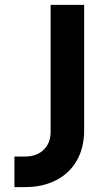

<svg xmlns="http://www.w3.org/2000/svg" viewBox="-20 -765 433 785"><path d="M39 -125H82Q130 -125 158.5 -152.5Q187 -180 187 -226V-745H324V-231Q324 -162 294.5 -109.5Q265 -57 210 -28.5Q155 0 82 0H39Z"/></svg>

Font: Eudoxus Sans
Style: Bold
Weight: 700
Designer: Stijn de Vries
Foundry: tokotype
Version: Version 2.005